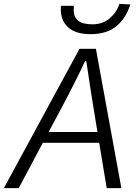

<svg xmlns="http://www.w3.org/2000/svg" viewBox="-63 -975 705 995"><path d="M349 -722H434L566 0H490L451 -235H159L34 0H-43ZM252 -928 253 -945H320L319 -920Q319 -888 341.5 -868.5Q364 -849 415 -849Q469 -849 505 -879.5Q541 -910 556 -955L612 -952Q591 -882 541 -840Q491 -798 406 -798Q330 -798 291 -832.5Q252 -867 252 -928ZM442 -291 421 -420 408 -501Q392 -604 384 -659H378Q335 -565 258 -420L189 -291Z"/></svg>

Font: Nebula Sans Book
Style: Regular
Weight: 400
Italic angle: -9°
Designer: Paul D. Hunt for Adobe (as Source Sans)
Foundry: Nebula Entertainment & Broadcasting LLC
Version: Version 1.010